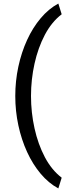

<svg xmlns="http://www.w3.org/2000/svg" viewBox="-20 -822 382 1067"><path d="M152.3 -288.6Q152.3 -196.8 171.9 -108.6Q191.4 -20.5 229.2 51.3Q267.1 123 322.8 165.5L304.2 225.1Q250 195.8 206.1 143.6Q162.1 91.3 130.6 22.7Q99.1 -45.9 82 -125.5Q64.9 -205.1 64.9 -288.6Q64.9 -372.1 82 -451.7Q99.1 -531.2 130.6 -599.9Q162.1 -668.5 206.1 -720.7Q250 -772.9 304.2 -802.2L322.8 -742.7Q267.1 -700.2 229.2 -628.4Q191.4 -556.6 171.9 -468.5Q152.3 -380.4 152.3 -288.6Z"/></svg>

Font: Vazirmatn RD UI
Style: Regular
Weight: 400
Designer: Saber Rastikerdar
Foundry: Saber Rastikerdar
Version: Version 33.003